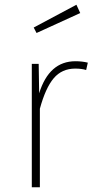

<svg xmlns="http://www.w3.org/2000/svg" viewBox="-20 -789 404 809"><path d="M318 -734 134 -650 122 -673 302 -769ZM298 -531Q326 -531 350 -525L343 -494Q324 -500 297 -500Q241 -500 206.5 -459.5Q172 -419 148 -331V0H114V-520H143L145 -396Q187 -531 298 -531Z"/></svg>

Font: Fira Sans UltraLight
Style: Regular
Weight: 200
Designer: Carrois Corporate & Edenspiekermann AG
Foundry: Carrois Corporate GbR & Edenspiekermann AG
Version: Version 4.106;PS 004.106;hotconv 1.0.70;makeotf.lib2.5.58329